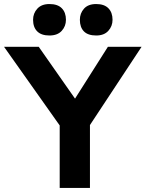

<svg xmlns="http://www.w3.org/2000/svg" viewBox="-21 -932 722 952"><path d="M275 0V-310L-1 -700H171L351 -443L514 -700H681L425 -312V0ZM456 -756Q415 -756 395 -776.5Q375 -797 375 -834Q375 -866 395.5 -889Q416 -912 456 -912Q496 -912 516.5 -891Q537 -870 537 -834Q537 -802 516 -779Q495 -756 456 -756ZM224 -756Q184 -756 163.5 -776.5Q143 -797 143 -834Q143 -866 164 -889Q185 -912 224 -912Q265 -912 285.5 -891Q306 -870 306 -834Q306 -802 285 -779Q264 -756 224 -756Z"/></svg>

Font: Readex Pro SemiBold
Style: Regular
Weight: 600
Designer: Bonnie Shaver-Troup, Thomas Jockin
Foundry: Lexend
Version: Version 1.204; ttfautohint (v1.8.4.7-5d5b)